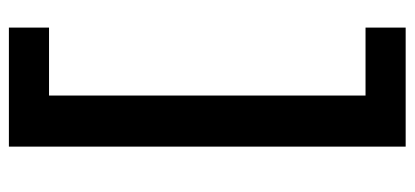

<svg xmlns="http://www.w3.org/2000/svg" viewBox="-264 -534 910 421"><g transform="rotate(90 190.5 -323.0)"><path d="M40 24H189V-670H40V-758H301V112H40Z"/></g></svg>

Font: KoHo
Style: Bold
Weight: 700
Designer: Cadson Demak & Katatrad Team
Foundry: Cadson Demak Co.,Ltd.
Version: Version 1.000; ttfautohint (v1.6)